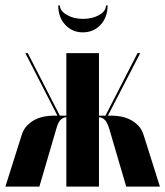

<svg xmlns="http://www.w3.org/2000/svg" viewBox="-25 -692 613 712"><path d="M380 -215Q372 -240 363 -248Q354 -256 345 -257H342V0H221V-257H218Q209 -256 200 -248Q191 -240 184 -215L121 0H-5L55 -190Q62 -213 76 -227Q90 -241 106.5 -249Q123 -257 140 -260Q157 -263 170 -263H188L69 -495H78L197 -263H221V-495H342V-263H366L485 -495H495L375 -263H393Q406 -263 423 -260Q440 -257 456.5 -249Q473 -241 487 -227Q501 -213 508 -190L568 0H443ZM368 -672H374Q374 -628 348 -600Q322 -572 282 -572Q243 -572 217 -600Q191 -628 191 -672H197Q197 -652 222.5 -637Q248 -622 283 -622Q318 -622 343 -636.5Q368 -651 368 -672Z"/></svg>

Font: Moniqa Black Display
Style: Regular
Weight: 900
Designer: Rajesh Rajput
Foundry: Rajesh Rajput
Version: Version 1.000